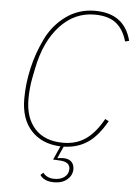

<svg xmlns="http://www.w3.org/2000/svg" viewBox="-60 -756 716 1004"><g transform="rotate(5 297.5 -254.0)"><path d="M397 -690Q292 -690 216 -607.5Q140 -525 112 -384L101 -329Q91 -276 91 -220Q91 -121 143 -64.5Q195 -8 291 -8Q360 -8 410 -43Q460 -78 500 -151L519 -141Q474 -61 421 -25.5Q368 10 296 12L269 73L271 75Q285 72 300 72Q327 72 342 86Q357 100 357 125Q357 157 331 179.5Q305 202 263 202Q209 202 188 170L202 157Q223 184 263 184Q295 184 315.5 168Q336 152 336 126Q336 89 284 86L247 84L279 12Q182 8 125.5 -52.5Q69 -113 69 -220Q69 -299 87.5 -380.5Q106 -462 143 -538Q180 -614 246.5 -662Q313 -710 398 -710Q553 -710 589 -569L568 -564Q551 -625 511 -657.5Q471 -690 397 -690Z"/></g></svg>

Font: IBM Plex Sans Thin
Style: Italic
Weight: 100
Italic angle: -11.31°
Designer: Mike Abbink, Paul van der Laan, Pieter van Rosmalen
Foundry: Bold Monday
Version: Version 3.0